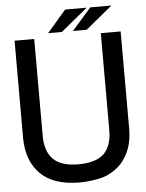

<svg xmlns="http://www.w3.org/2000/svg" viewBox="-59 -922 743 979"><g transform="rotate(-5 312.5 -432.5)"><path d="M482.4 -739.3H584V-239.3Q584 -133.8 524.4 -66.4Q495.1 -34.2 450.2 -13.7Q413.1 2.9 336.9 8.8L310.5 9.8Q175.8 9.8 109.4 -56.6Q43 -122.1 41 -238.3V-739.3H141.6V-242.2Q141.6 -165 181.6 -124Q222.7 -83 310.5 -83Q401.4 -83 443.4 -124Q482.4 -166 482.4 -241.2ZM214.8 -762.7 311.5 -875H421.9L285.2 -762.7ZM341.8 -762.7 440.4 -875H548.8L412.1 -762.7Z"/></g></svg>

Font: RobotoJAA
Style: Medium
Weight: 500
Version: Version 2.05; 2016-11-05